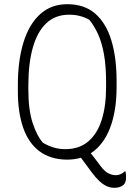

<svg xmlns="http://www.w3.org/2000/svg" viewBox="-20 -740 640 914"><path d="M393 -35Q410 -13 427 8.5Q444 30 460 52Q478 76 496 85Q514 94 531 94Q543 94 554.5 89Q566 84 573 76H577Q579 83 579.5 90.5Q580 98 580 106Q580 117 577 126Q574 135 567 141Q560 147 549.5 150.5Q539 154 524 154Q505 154 487.5 146Q470 138 452.5 121.5Q435 105 415 78Q400 58 385 37.5Q370 17 355 -3ZM300 -720Q382 -720 433.5 -675Q485 -630 510 -548Q535 -466 535 -355V-325Q535 -221 508.5 -143.5Q482 -66 429.5 -23Q377 20 299 20Q219 19 167 -20.5Q115 -60 90 -133Q65 -206 65 -305V-335Q65 -451 91.5 -537.5Q118 -624 170.5 -672Q223 -720 300 -720ZM115 -312Q115 -217 135.5 -154.5Q156 -92 185 -60Q211 -45 236.5 -37.5Q262 -30 291 -30Q357 -30 400 -66.5Q443 -103 464 -169Q485 -235 485 -325V-348Q485 -423 475.5 -478.5Q466 -534 448 -574.5Q430 -615 405 -646Q383 -658 360 -664Q337 -670 309 -670Q243 -670 200 -629Q157 -588 136 -512.5Q115 -437 115 -335Z"/></svg>

Font: Recursive Monospace Casual Light
Style: Regular
Weight: 300
Version: Version 1.047